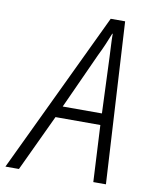

<svg xmlns="http://www.w3.org/2000/svg" viewBox="-140 -777 665 839"><g transform="rotate(10 193.0 -358.0)"><path d="M143 -302 256 -550Q270 -578 281 -604Q292 -630 301 -653H303Q303 -630 304.5 -603Q306 -576 307 -551L317 -302ZM-58 0H2L120 -251H319L332 0H388L347 -716H283Z"/></g></svg>

Font: Noto Sans Display SemiCondensed Light
Style: Italic
Weight: 300
Width: 4
Italic angle: -12°
Designer: Monotype Design Team
Foundry: Monotype Imaging Inc.
Version: Version 1.900